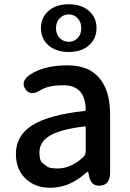

<svg xmlns="http://www.w3.org/2000/svg" viewBox="-20 -872 615 905"><path d="M217 13Q145 13 100 -30.5Q55 -74 55 -146Q55 -234 133.5 -282.5Q212 -331 378 -349Q384 -350 384 -356Q382 -470 279 -470Q208 -470 173 -448Q122 -416 99 -453Q75 -491 126 -523Q191 -564 299 -564Q400 -564 450 -502Q499 -443 499 -331V-59Q499 0 452 3Q406 7 398 -51L397 -56Q396 -63 394 -63Q392 -63 378 -51Q304 13 217 13ZM252 -78Q314 -78 372 -131Q384 -142 384 -159V-272Q384 -277 379 -276Q266 -263 214 -232Q166 -203 166 -154Q166 -115 178.5 -105.5Q191 -96 202 -87Q213 -78 252 -78ZM304 -627Q244 -627 208.5 -658.5Q173 -690 173 -739.5Q173 -789 208.5 -820.5Q244 -852 304 -852Q364 -852 399.5 -820.5Q435 -789 435 -739.5Q435 -690 399.5 -658.5Q364 -627 304 -627ZM261.5 -692.5Q279 -675 304 -675Q329 -675 346 -692.5Q363 -710 363 -739Q363 -768 346 -786Q329 -804 304 -804Q279 -804 261.5 -786Q244 -768 244 -739Q244 -710 261.5 -692.5Z"/></svg>

Font: Resource Han Rounded TW Medium
Style: Regular
Weight: 500
Designer: Cyano Hao (round all glyphs); Ryoko NISHIZUKA 西塚涼子 (kana, bopomofo & ideographs); Paul D. Hunt (Latin, Greek & Cyrillic)
Foundry: Cyano Hao
Version: 0.990